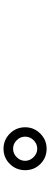

<svg xmlns="http://www.w3.org/2000/svg" viewBox="364 -1178 273 1040"><g transform="rotate(-90 500.0 -658.5)"><path d="M213.9 -775.4Q261.7 -775.4 295.9 -741.2Q330.1 -707 330.1 -658.2Q330.1 -610.4 295.9 -576.2Q261.7 -542 213.9 -542Q165 -542 131.3 -575.7Q97.7 -609.4 97.7 -658.2Q97.7 -707 131.3 -741.2Q165 -775.4 213.9 -775.4ZM148.4 -658.2Q148.4 -632.8 168 -612.8Q187.5 -592.8 213.9 -592.8Q240.2 -592.8 259.8 -612.3Q279.3 -631.8 279.3 -658.2Q279.3 -684.6 259.8 -704.1Q240.2 -723.6 213.9 -723.6Q187.5 -723.6 168 -704.1Q148.4 -684.6 148.4 -658.2Z"/></g></svg>

Font: Gen Jyuu GothicX Medium
Style: Regular
Weight: 500
Designer: Ryoko NISHIZUKA (kana &amp; ideographs); Paul D. Hunt (Latin, Greek &amp; Cyrillic); Wenlong ZHANG (bopomofo); Sandoll C
Version: Version 1.058.20140828